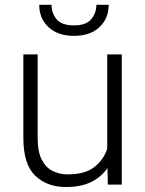

<svg xmlns="http://www.w3.org/2000/svg" viewBox="-20 -749 589 779"><path d="M417.5 0 416 -67.4Q391.6 -31.2 350.1 -10.7Q308.6 9.8 248 9.8Q170.4 9.8 122.6 -36.4Q74.7 -82.5 74.7 -190.4V-528.3H132.8V-189.5Q132.8 -133.3 149.4 -101.1Q166 -68.8 193.8 -55.2Q221.7 -41.5 254.9 -41.5Q324.7 -41.5 362.5 -71Q400.4 -100.6 415 -145.5V-528.3H474.1V0ZM371.1 -729.5H420.9Q420.9 -673.8 383.3 -638.7Q345.7 -603.5 280.3 -603.5Q214.8 -603.5 177 -638.7Q139.2 -673.8 139.2 -729.5H189Q189 -695.8 209.5 -670.9Q230 -646 280.3 -646Q329.1 -646 350.1 -671.1Q371.1 -696.3 371.1 -729.5Z"/></svg>

Font: Vazirmatn UI FD ExtraLight
Style: Regular
Weight: 200
Designer: Saber Rastikerdar
Foundry: Saber Rastikerdar
Version: Version 33.003